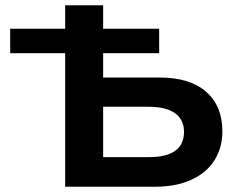

<svg xmlns="http://www.w3.org/2000/svg" viewBox="-20 -708 909 728"><path d="M18.6 -599.1H227.1V-688H371.1V-599.1H583.5V-506.3H371.1V-414.1H584.5Q699.7 -414.1 761.5 -360.1Q823.2 -306.2 823.2 -210.4Q823.2 -147.9 793.2 -100.3Q763.2 -52.7 705.3 -26.4Q647.5 0 568.8 0H227.1V-506.3H18.6ZM677.7 -208.5Q677.7 -253.9 643.8 -278.6Q609.9 -303.2 542.5 -303.2H371.1V-112.3H545.4Q677.7 -112.3 677.7 -208.5Z"/></svg>

Font: Arial
Style: Bold
Weight: 700
Designer: Steve Matteson
Foundry: Ascender Corporation
Version: Version 2.00.3